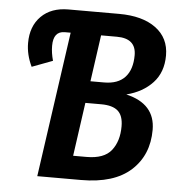

<svg xmlns="http://www.w3.org/2000/svg" viewBox="-51 -738 719 786"><g transform="rotate(5 309.0 -345.5)"><path d="M585 -230Q585 -126 515.5 -63Q446 0 311 0H131L216 -597H192Q145 -597 145 -537Q145 -508 154 -476L69 -444Q46 -492 46 -540Q46 -609 87 -650Q128 -691 199 -691H407Q503 -691 558 -650.5Q613 -610 613 -538Q613 -469 572.5 -425.5Q532 -382 465 -365Q585 -337 585 -230ZM341 -597 314 -406H370Q427 -406 456 -437.5Q485 -469 485 -528Q485 -597 406 -597ZM457 -233Q457 -277 435 -296.5Q413 -316 366 -316H301L270 -96H325Q397 -96 427 -134Q457 -172 457 -233Z"/></g></svg>

Font: Fira Sans Extra Condensed Medium
Style: Italic
Weight: 500
Width: 3
Italic angle: -8°
Designer: Carrois Corporate & Edenspiekermann AG
Foundry: Carrois Corporate GbR & Edenspiekermann AG
Version: Version 4.203